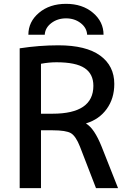

<svg xmlns="http://www.w3.org/2000/svg" viewBox="-20 -975 674 995"><path d="M82 0V-724.6Q183.6 -740.2 282.2 -740.2Q425.8 -740.2 499 -687Q572.3 -633.8 572.3 -540Q572.3 -464.8 533.2 -410.6Q494.1 -356.4 426.8 -335.9V-334Q468.8 -309.6 506.8 -214.8L591.8 0H477.5L394.5 -214.8Q373 -269.5 347.7 -284.7Q322.3 -299.8 252 -299.8H192.4V0ZM127 -794.9Q127 -862.3 182.1 -908.7Q237.3 -955.1 322.3 -955.1Q407.2 -955.1 461.9 -908.7Q516.6 -862.3 516.6 -794.9H431.6Q429.7 -831.1 397.9 -855.5Q366.2 -879.9 322.3 -879.9Q278.3 -879.9 246.1 -855.5Q213.9 -831.1 211.9 -794.9ZM192.4 -385.7H252Q463.9 -385.7 463.9 -530.3Q463.9 -591.8 418.5 -622.1Q373 -652.3 272.5 -652.3Q233.4 -652.3 192.4 -644.5Z"/></svg>

Font: GenEi M Gothic v2 Medium
Style: Regular
Weight: 500
Version: Version 2.0